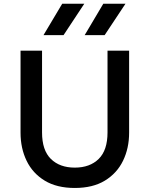

<svg xmlns="http://www.w3.org/2000/svg" viewBox="-20 -964 780 1000"><path d="M369.5 15Q276 15 213.2 -23Q150.5 -61 118.8 -126.2Q87 -191.5 87 -273V-700H199V-274Q199 -181.5 245 -136.2Q291 -91 369.5 -91Q448 -91 494 -136.2Q540 -181.5 540 -274V-700H652.5V-273Q652.5 -192 620.8 -126.8Q589 -61.5 526.2 -23.2Q463.5 15 369.5 15ZM421 -781 518 -944.5H633.5L525 -781ZM206.5 -781 304 -944.5H419L311 -781Z"/></svg>

Font: Geologica Cursive
Style: Regular
Weight: 400
Designer: Sindre Bremnes, Frode Helland
Foundry: Monokrom Skriftforlag AS
Version: Version 1.010;gftools[0.9.28]